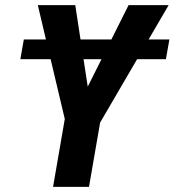

<svg xmlns="http://www.w3.org/2000/svg" viewBox="-20 -731 683 751"><path d="M642.6 -576.7 628.9 -499.5H59.6L73.2 -576.7ZM274.4 -710.9 323.2 -392.1 482.9 -710.9H639.6L371.6 -251.5L328.1 0H187.5L233.4 -265.6L127.9 -710.9Z"/></svg>

Font: Roboto Condensed
Style: Bold Italic
Weight: 700
Italic angle: -12°
Designer: Christian Robertson
Foundry: Google
Version: Version 3.0